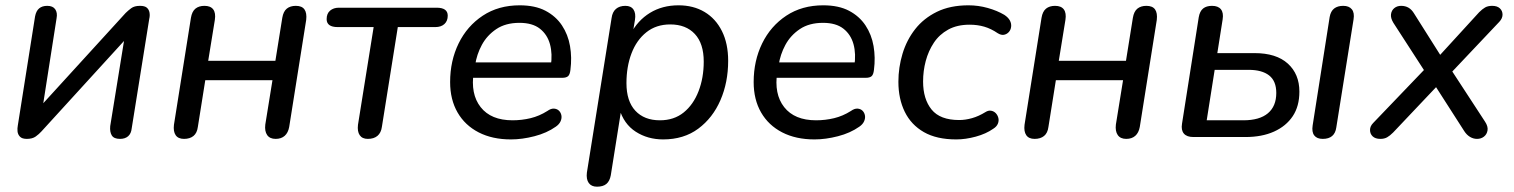

<svg xmlns="http://www.w3.org/2000/svg" viewBox="-20 -516 5703 723"><path d="M81 7Q63 7 55 -1.5Q47 -10 46 -21.5Q45 -33 47 -43L112 -454Q116 -475 127.5 -484.5Q139 -494 158 -494Q179 -494 188 -481Q197 -468 193 -447L137 -89H108L453 -467Q462 -476 474 -485Q486 -494 507 -494Q525 -494 533 -487Q541 -480 543 -468.5Q545 -457 542 -445L476 -33Q474 -13 462.5 -3Q451 7 432 7Q409 7 401 -6Q393 -19 395 -41L453 -399H481L136 -21Q127 -11 114.5 -2Q102 7 81 7Z M673 7Q651 7 641.5 -7Q632 -21 635 -46L699 -449Q703 -473 716 -483.5Q729 -494 750 -494Q773 -494 783 -480.5Q793 -467 789 -441L764 -287H1017L1043 -449Q1047 -473 1060 -483.5Q1073 -494 1094 -494Q1117 -494 1126.5 -480.5Q1136 -467 1133 -441L1069 -38Q1065 -16 1052 -4.5Q1039 7 1018 7Q996 7 986 -7.5Q976 -22 979 -47L1006 -214H753L725 -38Q722 -15 708.5 -4Q695 7 673 7Z M1365 7Q1344 7 1334.5 -7Q1325 -21 1328 -46L1387 -414H1252Q1210 -414 1210 -444Q1210 -465 1223 -476Q1236 -487 1256 -487H1624Q1666 -487 1666 -457Q1666 -437 1653.5 -425.5Q1641 -414 1619 -414H1478L1418 -38Q1415 -16 1401.5 -4.5Q1388 7 1365 7Z M1904 9Q1834 9 1782.5 -17.5Q1731 -44 1703 -92.5Q1675 -141 1675 -207Q1675 -287 1707 -352.5Q1739 -418 1798 -457Q1857 -496 1937 -496Q1995 -496 2034 -475.5Q2073 -455 2096 -420.5Q2119 -386 2126.5 -342.5Q2134 -299 2128 -253Q2126 -235 2119 -229Q2112 -223 2097 -223H1746L1754 -281H2072L2054 -267Q2061 -313 2051 -349.5Q2041 -386 2013 -408Q1985 -430 1936 -430Q1884 -430 1849 -406.5Q1814 -383 1794.5 -347Q1775 -311 1769 -270L1764 -245Q1751 -162 1790 -112.5Q1829 -63 1910 -63Q1945 -63 1978 -71Q2011 -79 2041 -98Q2055 -108 2066.5 -107Q2078 -106 2085 -99Q2092 -92 2094 -81.5Q2096 -71 2091 -59.5Q2086 -48 2073 -39Q2039 -15 1992.5 -3Q1946 9 1904 9Z M2228 187Q2207 187 2197 173Q2187 159 2190 134L2283 -448Q2286 -471 2299.5 -482.5Q2313 -494 2335 -494Q2356 -494 2365.5 -480Q2375 -466 2371 -441L2359 -369L2354 -387Q2381 -439 2427.5 -467.5Q2474 -496 2535 -496Q2591 -496 2633 -471Q2675 -446 2698.5 -399Q2722 -352 2722 -287Q2722 -206 2693 -139Q2664 -72 2609.5 -31.5Q2555 9 2477 9Q2419 9 2374 -20Q2329 -49 2312 -107H2320L2280 144Q2276 166 2263.5 176.5Q2251 187 2228 187ZM2465 -63Q2518 -63 2554.5 -92.5Q2591 -122 2610.5 -172.5Q2630 -223 2630 -284Q2630 -352 2596.5 -388Q2563 -424 2504 -424Q2451 -424 2414 -394.5Q2377 -365 2358 -315Q2339 -265 2339 -203Q2339 -135 2372.5 -99Q2406 -63 2465 -63Z M3047 9Q2977 9 2925.5 -17.5Q2874 -44 2846 -92.5Q2818 -141 2818 -207Q2818 -287 2850 -352.5Q2882 -418 2941 -457Q3000 -496 3080 -496Q3138 -496 3177 -475.5Q3216 -455 3239 -420.5Q3262 -386 3269.5 -342.5Q3277 -299 3271 -253Q3269 -235 3262 -229Q3255 -223 3240 -223H2889L2897 -281H3215L3197 -267Q3204 -313 3194 -349.5Q3184 -386 3156 -408Q3128 -430 3079 -430Q3027 -430 2992 -406.5Q2957 -383 2937.5 -347Q2918 -311 2912 -270L2907 -245Q2894 -162 2933 -112.5Q2972 -63 3053 -63Q3088 -63 3121 -71Q3154 -79 3184 -98Q3198 -108 3209.5 -107Q3221 -106 3228 -99Q3235 -92 3237 -81.5Q3239 -71 3234 -59.5Q3229 -48 3216 -39Q3182 -15 3135.5 -3Q3089 9 3047 9Z M3581 9Q3507 9 3459 -18.5Q3411 -46 3387 -95Q3363 -144 3363 -208Q3363 -262 3378.5 -313.5Q3394 -365 3426 -406Q3458 -447 3508 -471.5Q3558 -496 3627 -496Q3664 -496 3699.5 -486Q3735 -476 3762 -460Q3777 -450 3783 -438.5Q3789 -427 3787.5 -415Q3786 -403 3778.5 -395Q3771 -387 3760.5 -385Q3750 -383 3737 -391Q3712 -408 3686.5 -415.5Q3661 -423 3631 -423Q3584 -423 3550.5 -404.5Q3517 -386 3496.5 -355Q3476 -324 3466 -286.5Q3456 -249 3456 -209Q3456 -143 3488 -103.5Q3520 -64 3592 -64Q3615 -64 3640 -71Q3665 -78 3691 -94Q3702 -101 3712.5 -99Q3723 -97 3730 -89.5Q3737 -82 3739.5 -71.5Q3742 -61 3737.5 -50Q3733 -39 3720 -31Q3693 -12 3654.5 -1.5Q3616 9 3581 9Z M3876 7Q3854 7 3844.5 -7Q3835 -21 3838 -46L3902 -449Q3906 -473 3919 -483.5Q3932 -494 3953 -494Q3976 -494 3986 -480.5Q3996 -467 3992 -441L3967 -287H4220L4246 -449Q4250 -473 4263 -483.5Q4276 -494 4297 -494Q4320 -494 4329.5 -480.5Q4339 -467 4336 -441L4272 -38Q4268 -16 4255 -4.5Q4242 7 4221 7Q4199 7 4189 -7.5Q4179 -22 4182 -47L4209 -214H3956L3928 -38Q3925 -15 3911.5 -4Q3898 7 3876 7Z M4474 0Q4449 0 4438 -13Q4427 -26 4431 -50L4494 -451Q4498 -474 4510.5 -484Q4523 -494 4544 -494Q4567 -494 4577.5 -481Q4588 -468 4584 -443L4564 -316H4704Q4786 -316 4829.5 -276.5Q4873 -237 4873 -171Q4873 -116 4848 -78.5Q4823 -41 4777.5 -20.5Q4732 0 4670 0ZM4524 -63H4662Q4723 -63 4754.5 -89.5Q4786 -116 4786 -166Q4786 -211 4759 -232Q4732 -253 4682 -253H4554ZM4961 7Q4939 7 4929 -6Q4919 -19 4923 -44L4987 -452Q4991 -474 5004 -484Q5017 -494 5038 -494Q5060 -494 5070.5 -481Q5081 -468 5077 -443L5012 -36Q5006 7 4961 7Z M5178 7Q5159 7 5149 -2.5Q5139 -12 5139 -26.5Q5139 -41 5151 -53L5359 -270L5357 -229L5227 -430Q5216 -448 5218 -462.5Q5220 -477 5230.5 -485.5Q5241 -494 5256 -494Q5272 -494 5284 -487Q5296 -480 5305 -465L5413 -294H5389L5550 -470Q5562 -482 5572.5 -488Q5583 -494 5599 -494Q5618 -494 5628 -484.5Q5638 -475 5638 -461Q5638 -447 5626 -434L5434 -231L5433 -271L5572 -58Q5584 -40 5581.5 -25Q5579 -10 5568 -1.5Q5557 7 5542 7Q5528 7 5515.5 -0.5Q5503 -8 5494 -22L5376 -206L5404 -205L5226 -17Q5214 -5 5203.5 1Q5193 7 5178 7Z"/></svg>

Font: Nunito Medium
Style: Italic
Weight: 500
Designer: Vernon Adams
Foundry: Vernon Adams
Version: Version 3.601